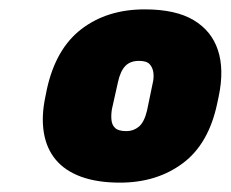

<svg xmlns="http://www.w3.org/2000/svg" viewBox="-20 -776 493 410"><path d="M236 -386Q188 -386 153.5 -398.5Q119 -411 99 -435Q79 -459 73.5 -493.5Q68 -528 77 -570L80 -585Q99 -672 154 -714Q209 -756 289 -756Q355 -756 393.5 -733Q432 -710 445.5 -668.5Q459 -627 447 -570L444 -556Q426 -469 370.5 -427.5Q315 -386 236 -386ZM250 -496Q265 -496 276.5 -505.5Q288 -515 294 -540L306 -598Q309 -610 307.5 -621Q306 -632 299.5 -639Q293 -646 277 -646Q258 -646 247.5 -635Q237 -624 232 -601L219 -543Q217 -531 218 -520Q219 -509 226 -502.5Q233 -496 250 -496Z"/></svg>

Font: Hubot Sans Condensed ExtraLight Black
Style: Italic
Weight: 900
Italic angle: -12.0243°
Version: Version 2.000